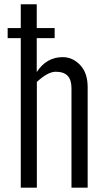

<svg xmlns="http://www.w3.org/2000/svg" viewBox="-20 -860 485 880"><path d="M148.9 -484.4V0H75.2V-685.1H15.1V-731.4H75.2V-840.3H148.4V-731.4H230.5V-685.1H148.4V-529.8Q192.9 -598.1 267.6 -598.1Q313 -598.1 347.4 -562Q381.8 -525.9 381.8 -460V0H307.6V-456.1Q307.6 -494.1 289.8 -512.7Q272 -531.2 235.6 -531.2Q199.2 -531.2 148.9 -484.4Z"/></svg>

Font: Oswald-Light
Style: Light
Weight: 300
Designer: vernon adams
Foundry: vernon adams
Version: Version ; ttfautohint (v0.92.18-e454-dirty) -l 8 -r 50 -G 20